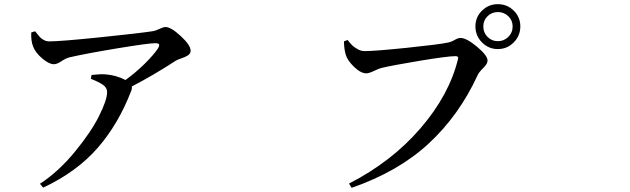

<svg xmlns="http://www.w3.org/2000/svg" viewBox="-20 -858 3040 927"><path d="M130.9 -701.2 149.4 -707Q167 -685.5 172.4 -679.2Q177.7 -672.9 190.4 -665.5Q203.1 -658.2 217.8 -658.2Q271.5 -658.2 461.4 -677.7Q651.4 -697.3 714.8 -707Q730.5 -709 749.5 -718.3Q768.6 -727.5 779.3 -727.5Q805.7 -727.5 853 -683.6Q900.4 -639.6 900.4 -613.3Q900.4 -599.6 888.2 -591.3Q876 -583 855.5 -576.2Q835 -569.3 828.1 -564.5Q719.7 -494.1 616.2 -440.4Q618.2 -430.7 613.3 -418.9Q551.8 -258.8 451.2 -143.6Q350.6 -28.3 188.5 47.9L172.9 29.3Q262.7 -29.3 341.3 -125Q419.9 -220.7 458.5 -298.3Q497.1 -376 497.1 -413.1Q497.1 -434.6 477.5 -448.2Q458 -461.9 418.9 -477.5L421.9 -496.1Q466.8 -501 489.3 -499Q541 -495.1 585.9 -471.7Q635.7 -507.8 679.2 -550.8Q722.7 -593.8 743.2 -625Q751 -639.6 747.6 -644.5Q744.1 -649.4 728.5 -649.4Q696.3 -649.4 545.9 -624.5Q395.5 -599.6 315.4 -581.1Q296.9 -576.2 275.9 -562Q254.9 -547.9 240.2 -547.9Q216.8 -547.9 184.1 -575.7Q151.4 -603.5 140.6 -631.8Q128.9 -659.2 130.9 -701.2Z M2460.4 -653.3Q2428.7 -621.1 2383.8 -621.1Q2338.9 -621.1 2307.1 -653.3Q2275.4 -685.5 2275.4 -730.5Q2275.4 -775.4 2307.1 -806.6Q2338.9 -837.9 2383.8 -837.9Q2428.7 -837.9 2460.4 -806.6Q2492.2 -775.4 2492.2 -730.5Q2492.2 -685.5 2460.4 -653.3ZM2313.5 -730.5Q2313.5 -700.2 2334 -679.7Q2354.5 -659.2 2383.8 -659.2Q2413.1 -659.2 2434.1 -679.7Q2455.1 -700.2 2455.1 -730.5Q2455.1 -759.8 2434.1 -779.8Q2413.1 -799.8 2383.8 -799.8Q2354.5 -799.8 2334 -779.8Q2313.5 -759.8 2313.5 -730.5ZM1658.2 -665Q1671.9 -647.5 1681.6 -638.2Q1691.4 -628.9 1707.5 -620.1Q1723.6 -611.3 1740.2 -611.3Q1791 -611.3 1946.3 -627.4Q2101.6 -643.6 2141.6 -652.3Q2158.2 -655.3 2174.8 -665Q2191.4 -674.8 2203.1 -674.8Q2232.4 -674.8 2283.2 -632.3Q2334 -589.8 2334 -565.4Q2334 -549.8 2312.5 -528.8Q2291 -507.8 2285.2 -493.2Q2196.3 -300.8 2049.8 -165Q1903.3 -29.3 1677.7 48.8L1665 28.3Q1871.1 -77.1 2010.3 -238.8Q2149.4 -400.4 2191.4 -573.2Q2195.3 -586.9 2179.7 -586.9Q2141.6 -586.9 2006.3 -564.5Q1871.1 -542 1819.3 -529.3Q1808.6 -526.4 1784.7 -515.1Q1760.7 -503.9 1749 -503.9Q1721.7 -503.9 1689.5 -535.2Q1657.2 -566.4 1649.4 -593.8Q1641.6 -618.2 1640.6 -658.2Z"/></svg>

Font: Bpmf Zihi Serif SemiBold
Style: SemiBold
Weight: 600
Foundry: But Ko
Version: Version 1.320